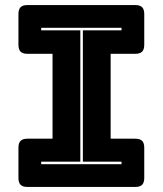

<svg xmlns="http://www.w3.org/2000/svg" viewBox="-20 -740 645 760"><path d="M89 0Q70 0 61.5 -8.5Q53 -17 53 -36V-155Q53 -174 61.5 -182.5Q70 -191 89 -191H188V-527H89Q70 -527 61.5 -535.5Q53 -544 53 -563V-684Q53 -703 61.5 -711.5Q70 -720 89 -720H515Q534 -720 542.5 -711.5Q551 -703 551 -684V-563Q551 -544 542.5 -535.5Q534 -527 515 -527H418V-191H515Q534 -191 542.5 -182.5Q551 -174 551 -155V-36Q551 -17 542.5 -8.5Q534 0 515 0ZM461 -90V-100H308V-620H461V-630H143V-620H298V-100H143V-90Z"/></svg>

Font: Bungee Inline
Style: Regular
Weight: 400
Version: Version 1.000;PS 1.0;hotconv 1.0.72;makeotf.lib2.5.5900